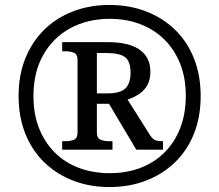

<svg xmlns="http://www.w3.org/2000/svg" viewBox="-20 -745 885 775"><path d="M422 10Q342 10 275 -16Q208 -42 158.5 -90Q109 -138 82 -206Q55 -274 55 -358Q55 -441 82 -508.5Q109 -576 158 -624.5Q207 -673 274.5 -699Q342 -725 422 -725Q502 -725 569.5 -699Q637 -673 686.5 -625Q736 -577 763 -509Q790 -441 790 -357Q790 -273 763 -205.5Q736 -138 686.5 -90Q637 -42 569.5 -16Q502 10 422 10ZM423 -46Q492 -46 548.5 -68Q605 -90 645.5 -131Q686 -172 708 -229.5Q730 -287 730 -358Q730 -430 707.5 -487Q685 -544 644.5 -584.5Q604 -625 547.5 -647Q491 -669 423 -669Q333 -669 263.5 -631Q194 -593 154.5 -523Q115 -453 115 -357Q115 -284 138 -226.5Q161 -169 202 -128.5Q243 -88 299.5 -67Q356 -46 423 -46ZM231 -141V-175H244Q264 -175 278.5 -181Q293 -187 293 -210V-503Q293 -526 278.5 -532Q264 -538 244 -538H231V-575H414Q500 -575 543.5 -544.5Q587 -514 587 -455Q587 -422 574 -400Q561 -378 540 -364.5Q519 -351 495 -343L584 -202Q594 -186 604 -180.5Q614 -175 638 -175V-141H530L420 -326H371V-210Q371 -187 386 -181Q401 -175 420 -175H434V-141ZM413 -368Q466 -368 486.5 -388.5Q507 -409 507 -452Q507 -497 485 -514Q463 -531 410 -531H371V-368Z"/></svg>

Font: Noto Serif Armenian Medium
Style: Regular
Weight: 500
Version: Version 2.007